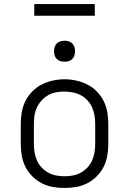

<svg xmlns="http://www.w3.org/2000/svg" viewBox="-20 -924 640 952"><path d="M300 8Q271 8 242 3Q213 -2 187 -15.5Q161 -29 140 -50Q119 -71 106 -97Q93 -123 88 -152Q83 -181 83 -210V-310Q83 -339 88 -368Q93 -397 106 -423Q119 -449 140 -470.5Q161 -492 187 -505Q213 -518 242 -524.5Q271 -531 300 -531Q329 -531 358 -524.5Q387 -518 413 -505Q439 -492 460 -470.5Q481 -449 494 -423Q507 -397 512 -368Q517 -339 517 -310V-210Q517 -181 512 -152Q507 -123 494 -97Q481 -71 460 -50Q439 -29 413 -15.5Q387 -2 358 3Q329 8 300 8ZM300 -50Q321 -50 342 -54Q363 -58 381 -68Q399 -78 413.5 -93.5Q428 -109 436.5 -128Q445 -147 448.5 -168Q452 -189 452 -210V-310Q452 -331 448.5 -352Q445 -373 436.5 -392Q428 -411 413 -427Q398 -443 379.5 -452.5Q361 -462 340 -466Q319 -470 298 -470Q277 -470 256.5 -466Q236 -462 218 -451.5Q200 -441 186 -425.5Q172 -410 163 -391Q154 -372 151 -351.5Q148 -331 148 -310V-210Q148 -189 151.5 -168Q155 -147 163.5 -128Q172 -109 186.5 -93.5Q201 -78 219 -68Q237 -58 258 -54Q279 -50 300 -50ZM300 -618Q289 -618 279 -621Q269 -624 261.5 -631.5Q254 -639 251 -649Q248 -659 248 -670Q248 -681 251 -691Q254 -701 261.5 -708.5Q269 -716 279 -719Q289 -722 300 -722Q311 -722 321 -719Q331 -716 338.5 -708.5Q346 -701 349 -691Q352 -681 352 -670Q352 -659 349 -649Q346 -639 338.5 -631.5Q331 -624 321 -621Q311 -618 300 -618ZM150 -846V-904H450V-846Z"/></svg>

Font: Iosevka Custom Light Extended
Style: Regular
Weight: 300
Width: 7
Monospace: yes
Designer: Belleve Invis
Foundry: Belleve Invis
Version: Version 11.2.4; ttfautohint (v1.8.4)